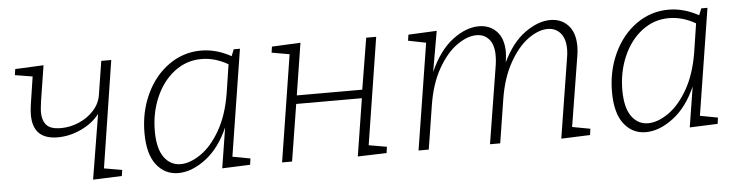

<svg xmlns="http://www.w3.org/2000/svg" viewBox="-39 -694 3315 862"><g transform="rotate(-5 1618.5 -262.5)"><path d="M404 -43 485 -29 481 -2 351 3 399 -289Q367 -248 315 -224Q263 -200 210 -200Q98 -200 98 -311Q98 -330 102 -358L121 -482L42 -495L46 -522L174 -528L149 -369Q144 -332 144 -320Q144 -283 162 -261.5Q180 -240 228 -240Q269 -240 309 -257Q349 -274 376.5 -304.5Q404 -335 410 -373L434 -525H479Z M983 -45 1063 -30 1059 -2 933 3 962 -179Q922 -88 859 -40.5Q796 7 735 7Q675 7 637 -41.5Q599 -90 599 -186Q599 -280 636 -359.5Q673 -439 738.5 -485.5Q804 -532 884 -532Q952 -532 1019 -495L1031 -525H1059ZM982 -330 1002 -460Q943 -494 882 -494Q815 -494 761 -453Q707 -412 676.5 -342Q646 -272 646 -190Q646 -111 674.5 -71.5Q703 -32 749 -32Q792 -32 840.5 -65.5Q889 -99 927.5 -166Q966 -233 982 -330Z M1673 -525 1597 -43 1678 -29 1674 -1 1544 3 1585 -256H1289L1248 0H1203L1279 -481L1199 -495L1203 -522L1332 -528L1295 -294H1590L1628 -525Z M2514 -45 2595 -30 2591 -2 2461 3 2518 -354Q2522 -374 2522 -395Q2522 -443 2500 -468Q2478 -493 2443 -493Q2401 -493 2354.5 -459.5Q2308 -426 2270 -358.5Q2232 -291 2217 -196L2186 0H2140L2197 -354Q2200 -375 2200 -394Q2200 -443 2178.5 -468Q2157 -493 2122 -493Q2080 -493 2033 -459.5Q1986 -426 1948 -359Q1910 -292 1895 -196L1864 0H1818L1894 -479L1814 -495L1818 -522L1946 -528L1914 -345Q1956 -440 2017 -486Q2078 -532 2136 -532Q2185 -532 2216 -499.5Q2247 -467 2247 -405Q2247 -393 2243 -363L2242 -359Q2284 -447 2343.5 -489.5Q2403 -532 2458 -532Q2507 -532 2538 -499Q2569 -466 2569 -404Q2569 -381 2565 -360Z M3090 -45 3170 -30 3166 -2 3040 3 3069 -179Q3029 -88 2966 -40.5Q2903 7 2842 7Q2782 7 2744 -41.5Q2706 -90 2706 -186Q2706 -280 2743 -359.5Q2780 -439 2845.5 -485.5Q2911 -532 2991 -532Q3059 -532 3126 -495L3138 -525H3166ZM3089 -330 3109 -460Q3050 -494 2989 -494Q2922 -494 2868 -453Q2814 -412 2783.5 -342Q2753 -272 2753 -190Q2753 -111 2781.5 -71.5Q2810 -32 2856 -32Q2899 -32 2947.5 -65.5Q2996 -99 3034.5 -166Q3073 -233 3089 -330Z"/></g></svg>

Font: Bitter Pro Light
Style: Italic
Weight: 300
Italic angle: -9°
Designer: Sol Matas, and Bitter project Authors
Foundry: Sol Matas
Version: Version 1.010